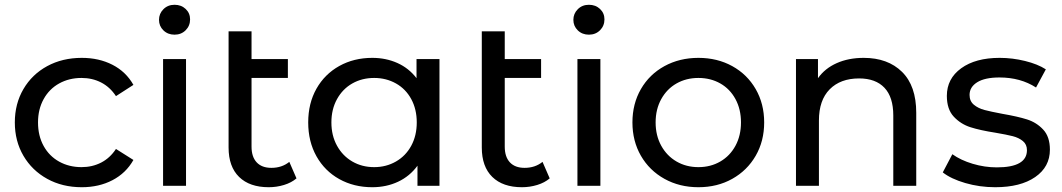

<svg xmlns="http://www.w3.org/2000/svg" viewBox="-20 -777 4440 803"><path d="M42 -265Q42 -343 78 -404.5Q114 -466 177.5 -500.5Q241 -535 322 -535Q394 -535 450.5 -506Q507 -477 538 -422L465 -375Q440 -413 403 -432Q366 -451 321 -451Q269 -451 227.5 -428Q186 -405 162.5 -362.5Q139 -320 139 -265Q139 -209 162.5 -166.5Q186 -124 227.5 -101Q269 -78 321 -78Q366 -78 403 -97Q440 -116 465 -154L538 -108Q507 -53 450.5 -23.5Q394 6 322 6Q241 6 177.5 -29Q114 -64 78 -125.5Q42 -187 42 -265Z M662 -530H758V0H662ZM645 -694Q645 -720 663.5 -738.5Q682 -757 710 -757Q738 -757 756.5 -739.5Q775 -722 775 -696Q775 -669 756.5 -650.5Q738 -632 710 -632Q682 -632 663.5 -650Q645 -668 645 -694Z M1220 -31Q1199 -13 1168 -3.5Q1137 6 1104 6Q1024 6 980 -37Q936 -80 936 -160V-646H1032V-530H1184V-451H1032V-164Q1032 -121 1053.5 -98Q1075 -75 1115 -75Q1159 -75 1190 -100Z M1818 -530V0H1726V-84Q1694 -40 1645 -17Q1596 6 1537 6Q1460 6 1399 -28Q1338 -62 1303.5 -123.5Q1269 -185 1269 -265Q1269 -345 1303.5 -406Q1338 -467 1399 -501Q1460 -535 1537 -535Q1594 -535 1642 -513.5Q1690 -492 1722 -450V-530ZM1723 -265Q1723 -320 1700 -362.5Q1677 -405 1636 -428Q1595 -451 1545 -451Q1494 -451 1453.5 -428Q1413 -405 1389.5 -362.5Q1366 -320 1366 -265Q1366 -210 1389.5 -167.5Q1413 -125 1453.5 -101.5Q1494 -78 1545 -78Q1595 -78 1636 -101.5Q1677 -125 1700 -167.5Q1723 -210 1723 -265Z M2279 -31Q2258 -13 2227 -3.5Q2196 6 2163 6Q2083 6 2039 -37Q1995 -80 1995 -160V-646H2091V-530H2243V-451H2091V-164Q2091 -121 2112.5 -98Q2134 -75 2174 -75Q2218 -75 2249 -100Z M2395 -530H2491V0H2395ZM2378 -694Q2378 -720 2396.5 -738.5Q2415 -757 2443 -757Q2471 -757 2489.5 -739.5Q2508 -722 2508 -696Q2508 -669 2489.5 -650.5Q2471 -632 2443 -632Q2415 -632 2396.5 -650Q2378 -668 2378 -694Z M2625 -265Q2625 -343 2660.5 -404.5Q2696 -466 2759 -500.5Q2822 -535 2901 -535Q2980 -535 3042.5 -500.5Q3105 -466 3140.5 -404.5Q3176 -343 3176 -265Q3176 -187 3140.5 -125.5Q3105 -64 3042.5 -29Q2980 6 2901 6Q2822 6 2759 -29Q2696 -64 2660.5 -125.5Q2625 -187 2625 -265ZM3079 -265Q3079 -320 3056 -362.5Q3033 -405 2992.5 -428Q2952 -451 2901 -451Q2850 -451 2809.5 -428Q2769 -405 2745.5 -362.5Q2722 -320 2722 -265Q2722 -210 2745.5 -167.5Q2769 -125 2809.5 -101.5Q2850 -78 2901 -78Q2952 -78 2992.5 -101.5Q3033 -125 3056 -167.5Q3079 -210 3079 -265Z M3812 -305V0H3716V-294Q3716 -371 3679 -410Q3642 -449 3573 -449Q3495 -449 3450 -403.5Q3405 -358 3405 -273V0H3309V-530H3401V-450Q3430 -491 3479.5 -513Q3529 -535 3592 -535Q3693 -535 3752.5 -476.5Q3812 -418 3812 -305Z M3923 -56 3963 -132Q3998 -107 4048 -92Q4098 -77 4149 -77Q4275 -77 4275 -149Q4275 -173 4258 -187Q4241 -201 4215.5 -207.5Q4190 -214 4143 -222Q4079 -232 4038.5 -245Q3998 -258 3969 -289Q3940 -320 3940 -376Q3940 -448 4000 -491.5Q4060 -535 4161 -535Q4214 -535 4267 -522Q4320 -509 4354 -487L4313 -411Q4248 -453 4160 -453Q4099 -453 4067 -433Q4035 -413 4035 -380Q4035 -354 4053 -339Q4071 -324 4097.5 -317Q4124 -310 4172 -301Q4236 -290 4275.5 -277.5Q4315 -265 4343 -235Q4371 -205 4371 -151Q4371 -79 4309.5 -36.5Q4248 6 4142 6Q4077 6 4017 -11.5Q3957 -29 3923 -56Z"/></svg>

Font: Montserrat Alternates Medium
Style: Regular
Weight: 500
Designer: Julieta Ulanovsky
Foundry: Julieta Ulanovsky
Version: Version 7.200